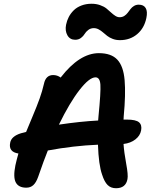

<svg xmlns="http://www.w3.org/2000/svg" viewBox="-20 -980 803 1023"><path d="M380.9 -768.1Q352.5 -768.1 339.1 -792Q325.7 -815.9 332 -848.1Q336.4 -870.1 346.4 -889.4Q356.4 -908.7 372.6 -924.8Q388.7 -940.9 413.3 -950.4Q438 -960 467.8 -960Q492.7 -960 513.4 -952.6Q534.2 -945.3 547.4 -934.6Q560.5 -923.8 571.8 -913.3Q583 -902.8 594.5 -895.5Q606 -888.2 617.2 -888.2Q631.3 -888.2 642.1 -895Q652.8 -901.9 660.4 -911.9Q668 -921.9 675.3 -931.6Q682.6 -941.4 693.8 -948.2Q705.1 -955.1 719.2 -955.1Q745.6 -955.1 756.3 -937Q767.1 -918.9 759.8 -883.8Q748.5 -829.6 710.7 -797.9Q672.9 -766.1 619.1 -766.1Q598.1 -766.1 580.8 -772.7Q563.5 -779.3 551.5 -788.6Q539.6 -797.9 528.8 -807.4Q518.1 -816.9 505.6 -823.5Q493.2 -830.1 480 -830.1Q462.9 -830.1 450.2 -820.3Q437.5 -810.5 430.9 -799.1Q424.3 -787.6 411.4 -777.8Q398.4 -768.1 380.9 -768.1ZM598.1 22.9Q570.8 22.9 553.5 5.9Q536.1 -11.2 523.9 -49.8Q505.4 -102.5 502 -209Q371.6 -203.6 234.9 -178.2Q214.8 -128.9 183.1 -37.1Q172.4 -7.3 157.5 6.3Q142.6 20 120.1 20Q79.1 20 64.2 -7.8Q49.3 -35.6 62 -99.1Q69.3 -131.8 78.1 -162.1Q24.4 -170.4 34.2 -219.2Q40 -253.9 91.8 -270Q96.2 -271 105.5 -273.4Q114.7 -275.9 119.1 -276.9Q127 -296.4 152.3 -356.7Q177.7 -417 191.4 -455.6Q205.1 -494.1 213.9 -532.2Q223.6 -580.1 263.2 -580.1Q285.2 -580.1 303.2 -566.9Q403.8 -696.8 506.8 -696.8Q572.8 -696.8 605.2 -662.1Q637.7 -627.4 644 -552.7Q650.4 -478 639.2 -360.8Q639.2 -357.4 638.7 -351.6Q638.2 -345.7 638.2 -342.8H655.8Q704.1 -342.8 720.7 -328.4Q737.3 -314 731.9 -285.2Q726.6 -256.8 701.2 -237.1Q675.8 -217.3 638.2 -212.9Q641.1 -168.9 652.3 -108.2Q663.6 -47.4 659.2 -25.9Q650.4 22.9 598.1 22.9ZM488.8 -567.9Q456.1 -567.9 403.6 -500.5Q351.1 -433.1 293.9 -315.9Q408.7 -333 502.9 -337.9Q503.4 -341.8 503.9 -349.9Q504.4 -357.9 504.9 -361.8Q517.6 -490.2 514.9 -529.1Q512.2 -567.9 488.8 -567.9Z"/></svg>

Font: Shantell Sans Bouncy
Style: Italic
Weight: 600
Italic angle: -11.31°
Designer: Stephen Nixon, Anya Danilova, Shantell Martin
Foundry: Arrow Type
Version: Version 1.006;[9816181b4]